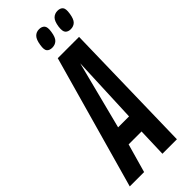

<svg xmlns="http://www.w3.org/2000/svg" viewBox="-313 -915 956 956"><g transform="rotate(-45 165.5 -436.5)"><path d="M-34 0 164 -705H314L298 0H196L201 -152H110L67 0ZM133 -249H210L225 -608ZM312 -761Q294 -761 284 -771.5Q274 -782 278 -813Q283 -847 296.5 -860Q310 -873 330 -873Q349 -873 358.5 -862Q368 -851 363 -820Q358 -786 345 -773.5Q332 -761 312 -761ZM182 -761Q163 -761 153.5 -771.5Q144 -782 149 -813Q154 -846 167 -859.5Q180 -873 200 -873Q219 -873 229 -862Q239 -851 234 -820Q229 -786 215.5 -773.5Q202 -761 182 -761Z"/></g></svg>

Font: Georama Extra Condensed SemiBold
Style: Italic
Weight: 600
Width: 2
Italic angle: -9°
Designer: Jean-Baptiste Levee
Foundry: Production Type
Version: Version 1.000